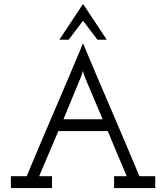

<svg xmlns="http://www.w3.org/2000/svg" viewBox="-20 -951 840 971"><path d="M327 -750Q345 -774 363.5 -798Q382 -822 400 -846Q418 -822 436.5 -798Q455 -774 473 -750H520Q490 -795 460 -840.5Q430 -886 400 -931Q370 -886 340 -840.5Q310 -795 280 -750ZM243 0V-60H178Q207 -129 226.5 -174Q246 -219 275 -288H525Q549 -231 572.5 -174Q596 -117 621 -60H557V0H765V-60H685Q614 -230 542.5 -396Q471 -562 400 -732Q329 -562 257.5 -396Q186 -230 115 -60H35V0ZM389 -561Q391 -566 393.5 -573Q396 -580 399 -592L409 -561L499 -348H301Q322 -399 344.5 -453.5Q367 -508 389 -561Z"/></svg>

Font: Josefin Slab Thin SemiBold
Style: Regular
Weight: 600
Version: Version 2.000